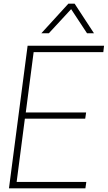

<svg xmlns="http://www.w3.org/2000/svg" viewBox="-20 -1030 589 1050"><path d="M447 0H29L131 -780H549L545 -745H164L121 -415H451L446 -381H116L71 -35H452ZM494 -848H456L369 -980L247 -848H206L354 -1010H388Z"/></svg>

Font: Tanohe Sans ExtraLight
Style: Italic
Weight: 200
Designer: Village Type and Design LLC & Cristiano Sobral
Foundry: Cooper Hewitt Smithsonian Design Museum
Version: Version 1.00;September 29, 2021;FontCreator 13.0.0.2655 64-b